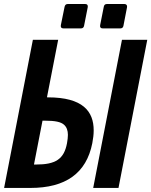

<svg xmlns="http://www.w3.org/2000/svg" viewBox="-70 -925 745 945"><path d="M242.2 -785.2H328.1C336.9 -785.2 342.3 -789.6 343.8 -798.3L361.8 -889.2C363.8 -898.9 359.4 -905.3 349.1 -905.3H263.7C254.9 -905.3 250 -900.4 248 -892.1L229.5 -801.3C227.5 -791.5 231.9 -785.2 242.2 -785.2ZM435.5 -785.2H522C530.8 -785.2 536.1 -789.6 537.6 -798.3L555.2 -889.2C557.1 -898.9 551.8 -905.3 542 -905.3H456.5C447.8 -905.3 442.4 -900.9 440.9 -892.1L422.9 -801.3C420.9 -791.5 425.3 -785.2 435.5 -785.2ZM-49.8 0H79.6C252.4 0 355 -71.8 384.3 -220.2C388.7 -243.2 391.1 -263.2 391.1 -283.2C391.1 -377.4 337.4 -445.8 166 -445.8H161.1L216.3 -729H91.8ZM388.7 0H513.2L654.8 -729H530.3ZM97.2 -115.2 139.2 -331.1H149.4C202.6 -331.1 229.5 -324.7 244.6 -311.5C258.3 -299.8 264.2 -282.2 264.2 -261.2C264.2 -250.5 262.7 -235.8 259.8 -220.2C245.1 -141.6 203.6 -115.2 107.4 -115.2Z"/></svg>

Font: Hack
Style: Bold Oblique
Weight: 700
Italic angle: -12°
Monospace: yes
Designer: Christopher Simpkins
Foundry: Christopher Simpkins
Version: Version 2.010